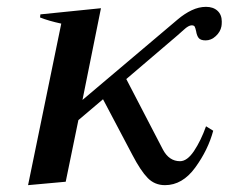

<svg xmlns="http://www.w3.org/2000/svg" viewBox="-20 -531 668 561"><path d="M628 -468Q628 -459 627 -454Q624 -438 610.5 -425.5Q597 -413 581 -413Q566 -413 560.5 -420Q555 -427 553 -440Q551 -449 549 -453Q547 -457 540 -457Q531 -457 517 -444Q503 -431 499 -428L349 -300L456 -94Q474 -60 506 -60Q527 -60 547 -90Q567 -120 582 -162L603 -149Q588 -93 550.5 -41.5Q513 10 462 10Q432 10 411.5 -11Q391 -32 367 -78L281 -241L209 -180L172 0L62 10L159 -462Q122 -470 97 -480L98 -489L275 -507L221 -239L473 -452Q479 -457 499 -474Q519 -491 540 -501Q561 -511 582 -511Q603 -511 615.5 -499.5Q628 -488 628 -468Z"/></svg>

Font: Trirong Medium
Style: Italic
Weight: 500
Italic angle: -12°
Designer: Katatrad Team
Foundry: CadsonDemak
Version: Version 1.001